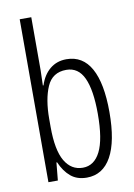

<svg xmlns="http://www.w3.org/2000/svg" viewBox="-87 -816 616 882"><g transform="rotate(-10 221.5 -375.0)"><path d="M122 -512Q122 -496 121 -478Q120 -460 120 -442H123Q138 -489 170 -515.5Q202 -542 247 -542Q323 -542 361.5 -472.5Q400 -403 400 -269Q400 -132 360.5 -61Q321 10 246 10Q201 10 171.5 -14.5Q142 -39 123 -83H120L112 0H68V-760H122ZM238 -494Q173 -494 147.5 -435.5Q122 -377 122 -285V-248Q122 -140 152 -89Q182 -38 236 -38Q289 -38 317.5 -94.5Q346 -151 346 -270Q346 -381 320 -437.5Q294 -494 238 -494Z"/></g></svg>

Font: Noto Sans Ethiopic ExtraCondensed Light
Style: Regular
Weight: 300
Width: 2
Designer: Monotype Design Team
Foundry: Monotype Imaging Inc.
Version: Version 2.102; ttfautohint (v1.8.4.7-5d5b)